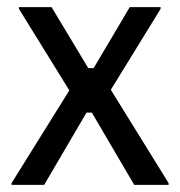

<svg xmlns="http://www.w3.org/2000/svg" viewBox="-20 -520 507 540"><path d="M104.2 0 223.3 -203.3H238.3L357.5 0H454.2V-5L291.7 -267.5L431.7 -495V-500H345L243.3 -328.3H228.3L125 -500H33.3V-495L175 -265.8L12.5 -5V0Z"/></svg>

Font: Familjen Grotesk
Style: Regular
Weight: 400
Designer: Anders Wikstroem, Jonas Baeckman, Matilda Gysing, Kristian Moeller
Foundry: Familjen STHLM AB
Version: Version 2.000